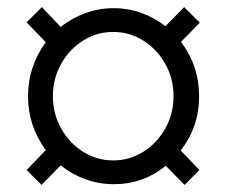

<svg xmlns="http://www.w3.org/2000/svg" viewBox="-20 -516 640 541"><path d="M489 -92 542 -37 500 5 447 -49Q384 3 300 3Q259 3 220.5 -11Q182 -25 151 -50L97 5L55 -37L109 -93Q59 -161 59 -245Q59 -329 109 -397L55 -453L98 -496L151 -440Q182 -465 220.5 -479Q259 -493 300 -493Q341 -493 378.5 -479.5Q416 -466 446 -442L499 -496L543 -452L490 -398Q541 -331 541 -245Q541 -158 489 -92ZM469 -245Q469 -294 446 -335.5Q423 -377 384 -401.5Q345 -426 299 -426Q253 -426 214 -401.5Q175 -377 152 -335.5Q129 -294 129 -245Q129 -196 152 -154.5Q175 -113 214 -88.5Q253 -64 299 -64Q345 -64 384 -88.5Q423 -113 446 -154.5Q469 -196 469 -245Z"/></svg>

Font: wassup Sans
Style: Regular
Weight: 400
Version: Version 2.001